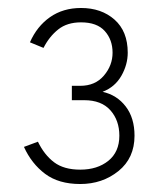

<svg xmlns="http://www.w3.org/2000/svg" viewBox="-20 -893 416 481"><path d="M181 -432Q127 -432 93 -457.5Q59 -483 40 -525L75 -538Q91 -505 115.5 -486.5Q140 -468 181 -468Q224 -468 251.5 -490.2Q279 -512.5 279 -553Q279 -591.5 256.5 -616.8Q234 -642 191 -642H160V-678H181Q218.5 -678 240.2 -703.5Q262 -729 262 -761Q262 -793.5 242.5 -815.2Q223 -837 183 -837Q148 -837 125.8 -819.2Q103.5 -801.5 89 -773L55 -787Q72.5 -827 105.2 -850Q138 -873 183 -873Q234 -873 267 -843.8Q300 -814.5 300 -761Q300 -731 284 -703Q268 -675 237 -663Q273 -655 295 -626.2Q317 -597.5 317 -553Q317 -497 276.8 -464.5Q236.5 -432 181 -432Z"/></svg>

Font: Overpass Thin
Style: Regular
Weight: 250
Designer: Delve Withrington, Dave Bailey, Thomas Jockin
Foundry: Delve Fonts LLC
Version: Version 4.000